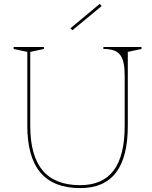

<svg xmlns="http://www.w3.org/2000/svg" viewBox="-20 -949 780 984"><path d="M391 15Q255 15 187.5 -64.5Q120 -144 120 -304V-683L50 -698V-708H205V-698L135 -683V-304Q135 -151 198.5 -75.5Q262 0 391 0Q506 0 562.5 -75.5Q619 -151 619 -304V-562Q619 -600 613.5 -626Q608 -652 595.5 -668Q583 -684 562 -691Q541 -698 510 -698V-708H705V-698L635 -683V-304Q635 -144 574.5 -64.5Q514 15 391 15ZM351 -794 341 -804 491 -929 501 -918Z"/></svg>

Font: Kalnia Thin Thin
Style: Regular
Weight: 250
Version: Version 1.105